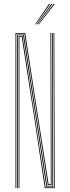

<svg xmlns="http://www.w3.org/2000/svg" viewBox="-20 -970 362 990"><path d="M60 0V-800H110L159.8 -473.8L230.5 -20H242L241 -477L240 -800H244L245 -477L246 -16H226.5L106 -796H64V0ZM68 0V-342.2V-792H103L223 -12H250L249 -477L248 -800H252L252.8 -477L254 -8H219L99 -788H72V-342.2V0ZM76 0V-342.2V-784H96L215 -4H258L256 -800H260L262 0H211L159.5 -343.8L92 -780H80V-342.2V0ZM161 -845 233 -950H239L165 -845ZM177 -845 257 -950H263L181 -845ZM169 -845 245 -950H251L173 -845Z"/></svg>

Font: Big Shoulders Inline Display SC Thin
Style: Regular
Weight: 100
Designer: Patric King
Foundry: XO Type Co
Version: Version 2.002